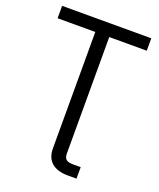

<svg xmlns="http://www.w3.org/2000/svg" viewBox="-167 -830 943 1136"><g transform="rotate(20 305.0 -262.0)"><path d="M400.4 204.1Q332.5 204.1 297.1 173.1Q261.7 142.1 261.7 83V-649.4H24.4V-727.5H585.9V-649.4H349.6V83Q349.6 108.9 361.8 120.4Q374 131.8 405.3 131.8H454.1V204.1Z"/></g></svg>

Font: Inter Display
Style: Regular
Weight: 400
Designer: Rasmus Andersson
Foundry: rsms
Version: Version 4.001;git-9221beed3